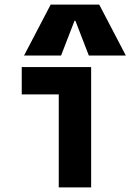

<svg xmlns="http://www.w3.org/2000/svg" viewBox="-20 -810 564 830"><path d="M234 0V-402H74V-520H374V0ZM84 -570 199 -790H409L524 -570H364L306 -720H302L244 -570Z"/></svg>

Font: M PLUS Code Latin
Style: Bold
Weight: 700
Designer: Coji Morishita
Foundry: UNDERFOREST DESIGN
Version: Version 1.002; ttfautohint (v1.8.3)